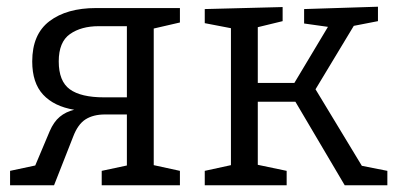

<svg xmlns="http://www.w3.org/2000/svg" viewBox="-20 -552 1180 572"><path d="M10 0V-43L85 -59L128 -161Q140 -189 158 -204Q176 -219 201 -225Q141 -235 108.5 -270Q76 -305 76 -369Q76 -450 127.5 -489Q179 -528 266 -528H516V-485L438 -467V-60L516 -43V0H283V-43L358 -59V-211H293Q258 -211 235 -196.5Q212 -182 198 -145L141 0ZM290 -262H358V-474H274Q222 -474 188.5 -450.5Q155 -427 155 -369Q155 -310 188 -286Q221 -262 290 -262Z M590 0V-43L668 -60V-468L590 -483V-525L822 -531V-489L748 -471V-305H857L957 -472L886 -482V-525L1106 -532V-489L1034 -475L920 -286L1058 -58L1134 -43V0H1007L860 -249H748V-61L834 -43V0Z"/></svg>

Font: Bitter
Style: Regular
Weight: 400
Designer: Sol Matas, and Bitter project Authors
Foundry: Sol Matas
Version: Version 2.001